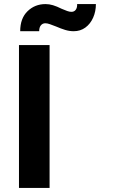

<svg xmlns="http://www.w3.org/2000/svg" viewBox="-20 -921 570 941"><path d="M73 0V-700H223V0ZM255 -791Q237 -798 224.5 -802.5Q212 -807 202 -807Q189 -807 180.5 -797Q172 -787 172 -768H79Q79 -831 115 -866Q151 -901 203 -901Q221 -901 239.5 -895.5Q258 -890 282 -878Q298 -871 309.5 -867Q321 -863 330 -863Q344 -863 351.5 -873.5Q359 -884 358 -901H450Q450 -865 436.5 -834.5Q423 -804 398.5 -786Q374 -768 341 -768Q320 -768 299 -774.5Q278 -781 255 -791Z"/></svg>

Font: Mach SemiBold
Style: Regular
Weight: 600
Version: Version 1.002